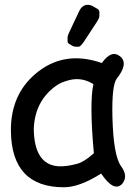

<svg xmlns="http://www.w3.org/2000/svg" viewBox="-20 -752 573 799"><path d="M246.1 27.3Q311 27.3 400.9 -29.8Q454.6 49.8 488.8 12.7Q514.6 -19 483.9 -60.1Q451.7 -105 447.8 -266.1Q444.8 -398.4 466.3 -425.3Q516.6 -488.8 479 -518.1Q443.4 -545.9 403.8 -489.7Q244.6 -545.4 126 -443.4Q23.9 -355.5 25.4 -207Q27.8 27.3 246.1 27.3ZM302.7 -70.8Q256.3 -58.1 223.1 -60.1Q122.1 -66.9 120.6 -216.3Q125 -331.1 211.9 -394Q233.4 -410.2 269.5 -418.9Q321.3 -431.6 368.7 -401.9Q351.6 -324.2 370.6 -114.3Q331.5 -79.1 302.7 -70.8ZM330.6 -580.6 382.3 -659.7Q393.6 -676.8 393.6 -685.3Q393.6 -693.8 393.6 -702.1Q393.6 -710.4 384.3 -715.8Q375 -721.2 365.7 -726.6Q356.4 -731.9 344.2 -731.9Q321.3 -731.9 308.1 -702.6L268.1 -617.7Q261.2 -603 261.2 -595.7Q261.2 -588.4 261.2 -580.8Q261.2 -573.2 267.8 -569.3Q274.4 -565.4 281 -561.5Q287.6 -557.6 294.4 -557.6Q301.3 -557.6 308.1 -557.6Q314.9 -557.6 330.6 -580.6Z"/></svg>

Font: Comic Relief
Style: Regular
Weight: 400
Designer: Jeff Davis
Foundry: Loudifier
Version: Version 1.200; ttfautohint (v1.8.4.7-5d5b)